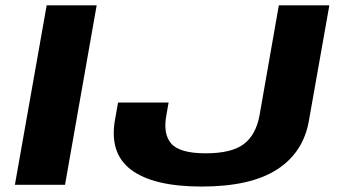

<svg xmlns="http://www.w3.org/2000/svg" viewBox="-20 -695 1282 722"><path d="M36 0H224.5L343.5 -675H155.5ZM738.5 6.5Q921.5 6.5 1021 -57.2Q1120.5 -121 1141.5 -240.5L1218.5 -675H1028.5L956 -261.5Q942.5 -188 896.8 -153.2Q851 -118.5 753.5 -118.5Q656 -118.5 624 -155Q592 -191.5 606 -264L614 -309.5H424L413.5 -250.5Q388.5 -120.5 472.5 -57Q556.5 6.5 738.5 6.5Z"/></svg>

Font: Anybody Expanded
Style: Bold Italic
Weight: 700
Width: 7
Italic angle: -10°
Version: Version 1.113;gftools[0.9.25]